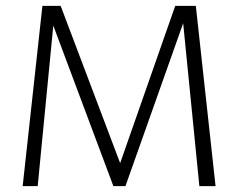

<svg xmlns="http://www.w3.org/2000/svg" viewBox="-20 -632 808 652"><path d="M57 0 124 -612H186L388 -78L575 -612H645L712 0H657L602 -553L406 0H365L161 -545L108 0Z"/></svg>

Font: Ancizar Sans Thin
Style: Regular
Weight: 100
Designer: Cesar Puertas, Viviana Monsalve, Julian Moncada, Julian Prieto, Jose Castro, Mariel Hernandez, Felipe Aragon, Sara Alarc
Version: Version 8.100